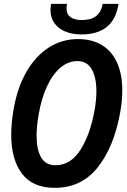

<svg xmlns="http://www.w3.org/2000/svg" viewBox="-20 -932 640 968"><path d="M36.5 -253Q36.5 -311.5 49 -383.5Q68 -491.5 113.8 -570.8Q159.5 -650 226.2 -692.5Q293 -735 373.5 -735Q444 -735 494 -704.5Q544 -674 570.2 -616Q596.5 -558 596.5 -476.5Q596.5 -423.5 586.5 -368.5Q555.5 -192.5 473.2 -88.8Q391 15 256.5 15Q144.5 15 90.5 -56.8Q36.5 -128.5 36.5 -253ZM457 -377.5Q466 -428 466 -472Q466 -542.5 442.2 -583.2Q418.5 -624 370 -624Q323.5 -624 284.2 -590.5Q245 -557 217.2 -497Q189.5 -437 175.5 -358.5Q164.5 -296.5 164.5 -247Q164.5 -178 187.2 -138.5Q210 -99 260.5 -99Q336 -99 385.5 -176.5Q435 -254 457 -377.5ZM234.5 -881.5Q234.5 -896 237.5 -912.5H318Q315.5 -902 315.5 -889.5Q315.5 -831 394 -831Q484 -831 497.5 -912.5H577.5Q565.5 -834 518.5 -796.2Q471.5 -758.5 390.5 -758.5Q344 -758.5 308.8 -773.2Q273.5 -788 254 -815.8Q234.5 -843.5 234.5 -881.5Z"/></svg>

Font: JuliaMono BoldItalic
Style: Regular
Weight: 700
Italic angle: -9°
Monospace: yes
Designer: cormullion
Foundry: corm
Version: Version 0.049; ttfautohint (v1.8.4)